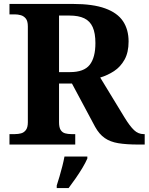

<svg xmlns="http://www.w3.org/2000/svg" viewBox="-20 -734 755 975"><path d="M28.1 0V-53H55.6Q72.4 -53 87.1 -56.9Q101.9 -60.9 111.6 -73.9Q121.4 -87 121.4 -113.1V-599.9Q121.4 -627 111.1 -639.8Q100.7 -652.6 85.7 -656.8Q70.7 -661 55.6 -661H28.1V-714H350.5Q452 -714 514.2 -691.3Q576.4 -668.7 604.7 -626.2Q633 -583.7 633 -523.3Q633 -468 612.5 -431.2Q591.9 -394.4 559.3 -373Q526.7 -351.6 488.9 -340.2L612.6 -137.1Q639.2 -93.6 660.6 -73.3Q681.9 -53 709.5 -53H714.8V0H681.6Q622 0 580.8 -6.8Q539.6 -13.6 511.7 -33.1Q483.7 -52.6 463 -90L345.4 -309.8H279.8V-113.1Q279.8 -87 288.1 -73.9Q296.4 -60.9 310.9 -56.9Q325.3 -53 342.7 -53H362.1V0ZM335.3 -367.8Q406.5 -367.8 435.5 -404.8Q464.5 -441.7 464.5 -515.1Q464.5 -565.6 450.7 -596.4Q436.9 -627.1 407.8 -641.1Q378.7 -655 333.3 -655H279.8V-367.8ZM268.1 208Q274.7 187.7 282.3 161.9Q289.9 136 296.7 109.3Q303.4 82.7 307.4 61H423.5V71Q414.5 92 398.5 118.7Q382.5 145.4 363.6 172.4Q344.7 199.4 328.4 221H268.1Z"/></svg>

Font: Noto Serif Telugu
Style: Regular
Weight: 400
Designer: Jelle Bosma - Monotype Design Team
Foundry: Monotype Imaging Inc.
Version: Version 2.003